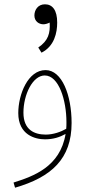

<svg xmlns="http://www.w3.org/2000/svg" viewBox="-20 -643 418 893"><path d="M173 -398C233 -428 246 -491 246 -538C246 -596 224 -623 189 -623C155 -623 140 -595 140 -571C140 -544 161 -530 182 -530C190 -530 201 -533 211 -538C214 -489 205 -454 158 -422ZM50 230C219 181 313 96 313 -71C313 -201 268 -317 192 -317C110 -317 65 -204 65 -117C65 -15 144 5 189 5C228 5 258 -5 285 -20C260 133 135 177 43 206ZM89 -119C89 -203 132 -292 188 -292C254 -292 289 -176 289 -75C289 -64 289 -54 288 -44C264 -30 228 -17 193 -17C141 -17 89 -38 89 -119Z"/></svg>

Font: Noto Sans Arabic ExtCond Thin
Style: Regular
Weight: 100
Width: 2
Designer: Monotype Design Team, Nadine Chahine, Nizar Qandah and Khaled Hosny
Foundry: Monotype Imaging Inc.
Version: Version 2.012